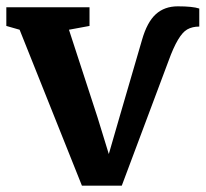

<svg xmlns="http://www.w3.org/2000/svg" viewBox="-27 -579 650 607"><path d="M535 -559Q582 -559 603 -552V-495Q581 -495 565 -486Q536 -470 506 -387L358 8H232L35 -485L-7 -497V-556H256V-497L191 -485L281 -209L317 -92L352 -213L422 -453Q438 -509 465.5 -534Q493 -559 535 -559Z"/></svg>

Font: Koeln Type Serif
Style: Bold
Weight: 700
Designer: Eben Sorkin
Foundry: Eben Sorkin
Version: Version 2.002